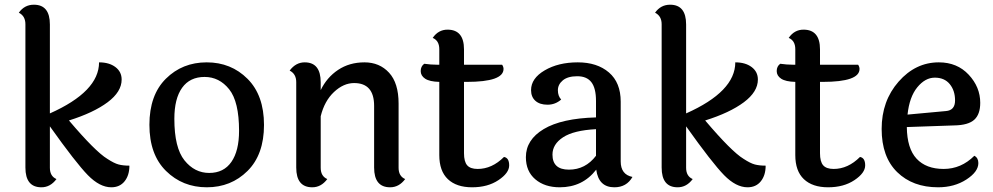

<svg xmlns="http://www.w3.org/2000/svg" viewBox="-20 -787 4220 816"><path d="M192 -683V-305Q401 -398 401 -522Q444 -522 470.5 -502Q497 -482 497 -449Q497 -397 437.5 -352.5Q378 -308 273 -275Q385 -143 436 -112Q465 -93 484 -88Q503 -83 530 -83Q530 -42 509.5 -16.5Q489 9 453 9Q404 9 353.5 -42.5Q303 -94 192 -250V-74Q192 -38 220 -26Q194 9 156 9Q88 9 88 -75V-684Q88 -719 60 -733Q84 -767 124 -767Q192 -767 192 -683Z M721 -282Q721 -159 764 -105.5Q807 -52 869 -52Q931 -52 963.5 -99Q996 -146 996 -231Q996 -355 954 -407.5Q912 -460 849.5 -460Q787 -460 754 -414Q721 -368 721 -282ZM615 -256.5Q615 -383 685 -452.5Q755 -522 858.5 -522Q962 -522 1032 -452Q1102 -382 1102 -256Q1102 -130 1032 -60.5Q962 9 859 9Q756 9 685.5 -60.5Q615 -130 615 -256.5Z M1674 -347V-74Q1674 -38 1702 -26Q1676 9 1638 9Q1570 9 1570 -75V-337Q1570 -434 1485 -434Q1440 -434 1399.5 -396Q1359 -358 1343 -293V-74Q1343 -38 1371 -26Q1345 9 1307 9Q1239 9 1239 -75V-438Q1239 -473 1211 -487Q1237 -522 1275 -522Q1343 -522 1343 -437V-404Q1369 -458 1417 -490Q1465 -522 1529 -522Q1593 -522 1633.5 -478Q1674 -434 1674 -347Z M1952 -439V-136Q1952 -100 1965.5 -84.5Q1979 -69 2010 -69Q2071 -69 2122 -120Q2144 -116 2144 -84Q2144 -52 2098.5 -21.5Q2053 9 1986.5 9Q1920 9 1883.5 -25.5Q1847 -60 1847 -128V-439Q1806 -440 1787 -452.5Q1768 -465 1768 -485Q1768 -505 1783 -516Q1811 -512 1836 -512H1847V-578Q1847 -614 1819 -626Q1843 -661 1882 -661Q1952 -661 1952 -577V-512H2114Q2120 -503 2120 -494Q2120 -439 1964 -439Z M2328 -130Q2328 -66 2398 -66Q2468 -66 2513 -125V-238Q2418 -233 2373 -203.5Q2328 -174 2328 -130ZM2618 -355V-101Q2618 -45 2668 -35Q2643 9 2591 9Q2524 9 2514 -66Q2456 9 2359 9Q2295 9 2255 -25Q2215 -59 2215 -119Q2215 -193 2291 -238.5Q2367 -284 2513 -288V-358Q2513 -412 2493.5 -437.5Q2474 -463 2433.5 -463Q2393 -463 2372 -445.5Q2351 -428 2351 -403.5Q2351 -379 2365 -364Q2340 -342 2307 -342Q2274 -342 2255.5 -358.5Q2237 -375 2237 -404Q2237 -454 2295 -488Q2353 -522 2435.5 -522Q2518 -522 2568 -479Q2618 -436 2618 -355Z M2896 -683V-305Q3105 -398 3105 -522Q3148 -522 3174.5 -502Q3201 -482 3201 -449Q3201 -397 3141.5 -352.5Q3082 -308 2977 -275Q3089 -143 3140 -112Q3169 -93 3188 -88Q3207 -83 3234 -83Q3234 -42 3213.5 -16.5Q3193 9 3157 9Q3108 9 3057.5 -42.5Q3007 -94 2896 -250V-74Q2896 -38 2924 -26Q2898 9 2860 9Q2792 9 2792 -75V-684Q2792 -719 2764 -733Q2788 -767 2828 -767Q2896 -767 2896 -683Z M3465 -439V-136Q3465 -100 3478.5 -84.5Q3492 -69 3523 -69Q3584 -69 3635 -120Q3657 -116 3657 -84Q3657 -52 3611.5 -21.5Q3566 9 3499.5 9Q3433 9 3396.5 -25.5Q3360 -60 3360 -128V-439Q3319 -440 3300 -452.5Q3281 -465 3281 -485Q3281 -505 3296 -516Q3324 -512 3349 -512H3360V-578Q3360 -614 3332 -626Q3356 -661 3395 -661Q3465 -661 3465 -577V-512H3627Q3633 -503 3633 -494Q3633 -439 3477 -439Z M4000 -315Q4039 -318 4039 -360Q4039 -402 4016.5 -429.5Q3994 -457 3953 -457Q3912 -457 3878.5 -416Q3845 -375 3837 -300ZM4121 -125Q4138 -116 4138 -94Q4138 -57 4087 -24Q4036 9 3967 9Q3859 9 3793 -55.5Q3727 -120 3727 -239Q3727 -358 3799 -440Q3871 -522 3970 -522Q4048 -522 4097 -469.5Q4146 -417 4146 -350Q4146 -301 4120.5 -278Q4095 -255 4036 -254L3834 -247Q3835 -156 3875.5 -112.5Q3916 -69 3990.5 -69Q4065 -69 4121 -125Z"/></svg>

Font: Laila Medium
Style: Regular
Weight: 500
Designer: Hitesh Malaviya
Foundry: Indian Type Foundry
Version: Version 1.302;PS 1.0;hotconv 1.0.78;makeotf.lib2.5.61930; tt